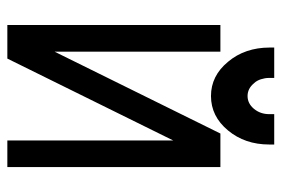

<svg xmlns="http://www.w3.org/2000/svg" viewBox="-143 -582 774 528"><g transform="rotate(90 244.0 -318.0)"><path d="M48.8 48.8V-537.1H122.1V-81.1L347.2 -537.1H439.5V48.8H366.2V-407.2L141.1 48.8ZM293.9 -685.1H377.4V-671.4Q377.4 -604.5 338.6 -557.9Q299.8 -511.2 244.1 -511.2Q188.5 -511.2 149.9 -558.1Q130.4 -581.1 120.6 -609.9Q110.8 -638.7 110.8 -671.4V-685.1H194.3V-671.4Q194.3 -665 195.3 -659.4Q196.3 -653.8 198 -648.4Q199.7 -643.1 202.4 -638.2Q205.1 -633.3 209 -629.4Q223.6 -611.8 244.1 -611.8Q264.6 -611.8 279.3 -629.4Q293.9 -647 293.9 -671.4V-685.1Z"/></g></svg>

Font: Gap Sans
Style: Bold
Weight: 400
Designer: Alexandre Liziard and Etienne Ozeray
Foundry: Interstices.io
Version: Version 1.610